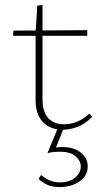

<svg xmlns="http://www.w3.org/2000/svg" viewBox="-20 -518 416 777"><path d="M234 7Q200 7 175 -7Q150 -21 137 -48Q124 -75 124 -111V-387L131 -495L152 -498V-115Q152 -67 174.5 -41Q197 -15 239 -15Q266 -15 292 -25.5Q318 -36 342 -59L353 -45Q325 -17 294.5 -5Q264 7 234 7ZM333 -373H33L34 -394L333 -396ZM214 0H238L203 88L186 82Q196 80 208.5 78.5Q221 77 231 77Q279 77 307 99.5Q335 122 335 156Q335 193 302 216Q269 239 220 239Q193 239 173 230.5Q153 222 136 206L146 190Q161 203 180 211.5Q199 220 222 220Q261 220 284 200.5Q307 181 307 156Q307 133 286 114.5Q265 96 222 96Q212 96 198.5 97Q185 98 172 102Z"/></svg>

Font: Ysabeau Office Thin
Style: Regular
Weight: 250
Designer: Christian Thalmann (Catharsis Fonts)
Version: Version 2.001;gftools[0.9.30]; featfreeze: tnum,lnum,ss02